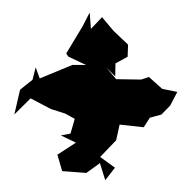

<svg xmlns="http://www.w3.org/2000/svg" viewBox="-45 -651 643 650"><g transform="rotate(5 276.5 -325.5)"><path d="M339 -398 336 -442 375 -468 373 -509 320 -551 277 -594 243 -551 234 -606 214 -557 167 -461 175 -451 237 -428 191 -424 85 -369 68 -405 61 -362C48 -350 35 -338 22 -325L10 -240L60 -299L132 -269L181 -258L215 -243L205 -192L173 -183L226 -163L167 -117L188 -63L270 -64L313 -101L336 -45L365 -90L312 -122L361 -183L370 -252L333 -260L361 -237L450 -235L468 -269L506 -283L533 -316L553 -364L501 -370L453 -406L427 -395L343 -389L306 -426Z"/></g></svg>

Font: Asimov Aggro
Style: Medium
Weight: 500
Designer: Google
Version: Version 2.000980; 2014